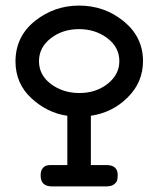

<svg xmlns="http://www.w3.org/2000/svg" viewBox="-20 -663 565 685"><path d="M35.2 -444.8Q36.1 -533.7 105 -588.4Q173.8 -643.1 262.2 -643.1Q353 -643.1 421.6 -586.9Q490.2 -530.8 490.2 -444.8Q490.2 -369.6 435.5 -315.4Q380.9 -261.2 304.2 -250V-74.2H358.9Q399.9 -74.2 399.9 -39.1Q399.9 -26.9 397.9 -19.5Q396 -12.2 386.5 -5.1Q377 2 358.9 2H165Q125 2 125 -37.1Q125 -54.2 132.1 -62.5Q139.2 -70.8 146 -72.5Q152.8 -74.2 165 -74.2H220.2V-250Q149.4 -259.8 92.3 -312.3Q35.2 -364.7 35.2 -444.8ZM119.1 -444.8Q119.1 -395 162.1 -363Q205.1 -331.1 263.2 -331.1Q322.3 -331.1 364 -364Q405.8 -397 405.8 -444.8Q405.8 -494.6 362.8 -526.9Q319.8 -559.1 262.2 -559.1Q203.1 -559.1 161.1 -526.4Q119.1 -493.7 119.1 -444.8Z"/></svg>

Font: CMU Typewriter Text
Style: Bold
Weight: 700
Version: Version 0.7.0